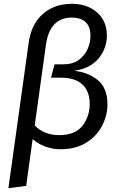

<svg xmlns="http://www.w3.org/2000/svg" viewBox="-20 -770 636 1006"><path d="M130 -544Q143 -642 203.5 -696Q264 -750 357 -750Q437 -750 488.5 -705Q540 -660 540 -583Q540 -518 497.5 -465Q455 -412 368 -399Q441 -392 492 -350.5Q543 -309 543 -223Q543 -167 516 -113Q489 -59 433.5 -23.5Q378 12 297 12Q257 12 219 -1.5Q181 -15 151 -41L117 204L24 216ZM450 -225Q450 -292 411.5 -327.5Q373 -363 300 -363H247L266 -433H313Q361 -433 392.5 -456Q424 -479 439 -513Q454 -547 454 -582Q454 -631 428 -654.5Q402 -678 356 -678Q299 -678 265 -642.5Q231 -607 221 -538L162 -113Q185 -88 218 -75Q251 -62 290 -62Q374 -62 412 -111Q450 -160 450 -225Z"/></svg>

Font: FiraGO
Style: Italic
Weight: 400
Italic angle: -8°
Designer: bBox Type GmbH
Foundry: bBox Type GmbH
Version: Version 1.001